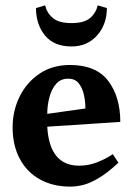

<svg xmlns="http://www.w3.org/2000/svg" viewBox="-20 -679 490 715"><path d="M428 -225 156 -207.2Q164 -62 275 -62Q310 -62 342.6 -75Q375.2 -88 400 -105L421 -73Q380 -35 347 -15.5Q314 4 288.6 10Q263.2 16 242 16Q177.2 16 128.6 -11Q80 -38 53.5 -88Q27 -138 27 -204.5Q27 -266 52.9 -319Q78.9 -372 126.9 -404.5Q175 -437 240.4 -437Q338 -437 383 -377.7Q428 -318.4 428 -225ZM234 -386Q205.6 -386 188.8 -366.5Q172 -347 164 -316.8Q156 -286.6 156 -255L298 -275Q298 -303.1 292 -328.1Q286 -353 272.5 -369.5Q258.9 -386 234 -386ZM378 -649 344 -659Q337 -630 315 -611.5Q293 -593 246 -593Q200 -593 177.5 -611.5Q155 -630 148 -659L114 -649Q114 -588 147.5 -547Q181 -506 246 -506Q305 -506 341.5 -547Q378 -588 378 -649Z"/></svg>

Font: Buenard
Style: Regular
Weight: 400
Version: Version 2.000